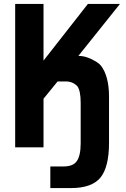

<svg xmlns="http://www.w3.org/2000/svg" viewBox="-20 -749 642 976"><path d="M235.8 207H342.3C412.1 207 461.9 188.5 490.2 154.3C519.5 119.1 534.2 58.1 534.2 -21V-259.8C534.2 -328.6 518.6 -382.3 494.6 -413.1C487.8 -421.9 480 -429.2 462.4 -439C434.1 -456.1 406.2 -464.8 378.4 -464.8L589.8 -729H426.8L201.2 -440.9V-729H57.1V0H201.2V-247.1L272.9 -335H314.9C337.9 -335 356.9 -327.1 373 -311C384.3 -295.9 390.1 -267.6 390.1 -226.6V-21C390.1 22 383.3 52.2 370.1 70.3C357.9 88.4 335 97.2 302.2 97.2H235.8Z"/></svg>

Font: Hack
Style: Bold
Weight: 700
Monospace: yes
Designer: Christopher Simpkins
Foundry: Christopher Simpkins
Version: Version 2.010